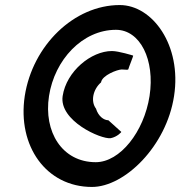

<svg xmlns="http://www.w3.org/2000/svg" viewBox="-20 -732 714 760"><path d="M78 -352C48 -154 163 8 344 8C474 8 639 -154 669 -352C700 -552 584 -712 454 -712C273 -712 109 -552 78 -352ZM174 -352C196 -495 306 -614 439 -614C535 -614 594 -495 572 -352C550 -210 455 -90 359 -90C226 -90 152 -210 174 -352ZM228 -352C213 -254 380 -180 418 -185C444 -190 462 -210 460 -210L409 -256C391 -256 369 -272 360 -302C338 -331 348 -378 380 -406C384 -434 445 -457 462 -457C476 -457 487 -454 488 -458C489 -464 509 -512 507 -512C507 -512 450 -530 423 -530C341 -530 243 -450 228 -352Z"/></svg>

Font: Ampere
Style: SCSuCndIta
Weight: 400
Version: Version 1